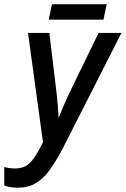

<svg xmlns="http://www.w3.org/2000/svg" viewBox="-31 -868 588 898"><path d="M51 10Q36 10 20 7.5Q4 5 -11 0V-87Q2 -83 15.5 -81.5Q29 -80 39 -80Q68 -80 88.5 -91Q109 -102 128 -129Q147 -156 170 -203L100 -714H200L234 -429Q237 -404 239.5 -370.5Q242 -337 243 -316Q253 -342 265.5 -371Q278 -400 291 -428L430 -714H537L259 -167Q230 -113 201.5 -73Q173 -33 137 -11.5Q101 10 51 10ZM197 -776 212 -848H468L453 -776Z"/></svg>

Font: Noto Sans Condensed Medium
Style: Italic
Weight: 500
Width: 3
Italic angle: -12°
Designer: Monotype Design Team
Foundry: Monotype Imaging Inc.
Version: Version 2.013; ttfautohint (v1.8.4.7-5d5b)